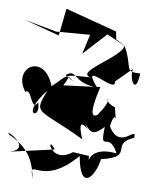

<svg xmlns="http://www.w3.org/2000/svg" viewBox="-92 -802 703 900"><g transform="rotate(5 259.5 -352.0)"><path d="M273 -89C168 -20 139 -170 187 -94L-34 -64C101 -82 -67 -180 -31 -144C78 -85 87 -7 96 52C64 -60 135 95 306 -74C321 99 390 12 407 -68C566 -89 439 -144 553 -181C564 -244 490 -112 435 -225C461 -343 471 -167 451 -315C366 -352 466 -384 372 -273C321 -244 365 -374 374 -404L177 -396C156 -391 178 -339 223 -438C202 -456 290 -386 207 -446C261 -483 242 -411 359 -401C264 -531 453 -373 440 -436L519 -502C506 -451 542 -377 555 -484C475 -484 517 -507 470 -608C469 -555 245 -466 325 -445C188 -449 223 -447 146 -388C101 -545 -46 -461 26 -351C55 -376 59 -256 90 -307C114 -223 5 -237 129 -366C69 -247 94 -282 311 -153C263 -301 368 -152 317 -227C342 -204 348 -162 411 -220C396 -88 432 -209 477 -101C313 -132 356 8 349 -78ZM479 -602 429 -633 425 -670 184 -756 159 -628 -5 -687 145 -645 305 -644 276 -552C313 -586 349 -620 386 -653Z"/></g></svg>

Font: Asimov Silicon
Style: Regular
Weight: 400
Designer: Google
Version: Version 2.000980; 2014